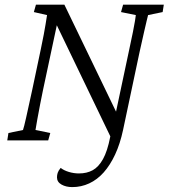

<svg xmlns="http://www.w3.org/2000/svg" viewBox="-20 -593 712 811"><path d="M455.1 -60.5 456.1 3.9 213.9 -499H222.7L161.1 -210Q156.2 -188.5 149.9 -154.3Q143.6 -120.1 137.7 -89.4Q131.8 -58.6 129.9 -43.9L192.4 -31.2L183.6 0H10.7L15.6 -31.2L77.1 -43.9Q81.1 -54.7 90.8 -98.1Q100.6 -141.6 116.2 -213.9L152.3 -384.8Q167 -455.1 172.4 -489.7Q177.7 -524.4 178.7 -529.3L123 -542L131.8 -573.2H252L473.6 -114.3L467.8 -110.4L523.4 -372.1Q535.2 -426.8 541.5 -458Q547.9 -489.3 550.3 -505.4Q552.7 -521.5 553.7 -529.3L491.2 -542L500 -573.2H671.9L667 -542L605.5 -529.3Q603.5 -520.5 599.6 -505.4Q595.7 -490.2 588.9 -459.5Q582 -428.7 569.3 -372.1L500 -44.9Q487.3 14.6 466.3 59.6Q445.3 104.5 418 135.3Q390.6 166 356.9 181.6Q323.2 197.3 285.2 197.3Q258.8 197.3 239.7 186.5Q220.7 175.8 220.7 156.2Q220.7 146.5 223.6 137.2Q226.6 127.9 236.3 116.2Q250 127 271 133.3Q292 139.6 313.5 139.6Q346.7 139.6 371.6 126Q396.5 112.3 415 79.1Q433.6 45.9 445.3 -13.7Z"/></svg>

Font: Crimson Pro ExtraLight
Style: Italic
Weight: 250
Italic angle: -12°
Designer: Jacques Le Bailly
Foundry: Baron von Fonthausen
Version: Version 1.003